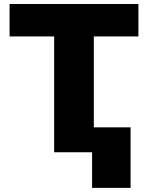

<svg xmlns="http://www.w3.org/2000/svg" viewBox="-20 -747 726 942"><path d="M620.7 174.7H431.8V0H245.7V-568.2H27V-727.3H659.1V-568.2H440.3V-122.2H620.7Z"/></svg>

Font: Linik Sans Black
Style: Regular
Weight: 900
Designer: Fonts by Rasmus Andersson / Changes by Cristiano Sobral with parts from Marc Monis
Foundry: rsms
Version: Version 3.020; ttfautohint (v1.6)